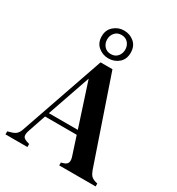

<svg xmlns="http://www.w3.org/2000/svg" viewBox="-209 -1031 1068 1160"><g transform="rotate(30 324.5 -451.0)"><path d="M7 0V-21L34 -29Q55 -35 66.5 -47Q78 -59 85 -80L287 -664H370L571 -76Q579 -54 589 -42.5Q599 -31 621 -24L636 -20V0H382V-20L399 -25Q421 -32 425.5 -47Q430 -62 423 -84L381 -213H160L117 -86Q110 -64 113 -50Q116 -36 138 -28L160 -21V0ZM170 -242H372L274 -543ZM315 -708Q275 -708 244.5 -733.5Q214 -759 214 -805Q214 -849 244.5 -875.5Q275 -902 315 -902Q356 -902 386 -876.5Q416 -851 416 -805Q416 -759 386 -733.5Q356 -708 315 -708ZM315 -738Q344 -738 361 -757.5Q378 -777 378 -805Q378 -832 361 -851.5Q344 -871 315 -871Q286 -871 269 -851.5Q252 -832 252 -805Q252 -777 269 -757.5Q286 -738 315 -738Z"/></g></svg>

Font: DeepMind Serif Text
Style: Regular
Weight: 400
Designer: Frank Grießhammer / Modifications: Colophon Foundry
Foundry: Colophon Foundry
Version: Version 5.003; ttfautohint (v1.8.2)